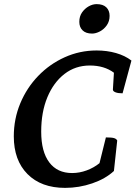

<svg xmlns="http://www.w3.org/2000/svg" viewBox="-20 -900 673 932"><path d="M296 12Q180 12 113.5 -55Q47 -122 47 -238Q47 -323 78.5 -398.5Q110 -474 165.5 -531.5Q221 -589 294 -622Q367 -655 449 -655Q499 -655 543 -642.5Q587 -630 618 -606L575 -447Q553 -447 540.5 -452Q528 -457 528 -465L533 -547Q486 -582 416 -582Q346 -582 293 -541Q240 -500 210 -428Q180 -356 180 -261Q180 -164 219 -112Q258 -60 330 -60Q366 -60 401 -73Q436 -86 463 -108L494 -233Q523 -233 534 -229.5Q545 -226 549 -218L533 -70Q492 -32 428 -10Q364 12 296 12ZM427 -737Q397 -737 381 -752.5Q365 -768 365 -794Q365 -821 378.5 -840Q392 -859 411 -869.5Q430 -880 449 -880Q480 -880 496 -864.5Q512 -849 512 -823Q512 -797 498.5 -777.5Q485 -758 465 -747.5Q445 -737 427 -737Z"/></svg>

Font: Petrona
Style: Bold Italic
Weight: 700
Italic angle: -9°
Designer: Ringo R. Seeber
Foundry: Ringo R. Seeber
Version: Version 2.001; ttfautohint (v1.8.3)